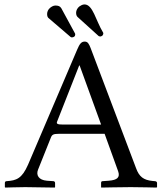

<svg xmlns="http://www.w3.org/2000/svg" viewBox="-20 -846 735 868"><path d="M263 -283C241 -283 234 -286 238 -296L338 -550H340L437 -283ZM152 -79 210 -224C215 -237 221 -241 245 -241H453L514 -72C524 -44 510 -32 472 -29L444 -27C439 -27 437 -24 437 -19V0L438 2C438 2 536 0 571 0C610 0 687 2 687 2L690 0V-19C690 -24 685 -27 680 -27L669 -28C629 -32 609 -47 595 -86L390 -628C382 -648 377 -658 363 -658C348 -658 340 -648 329 -622L107 -102C79 -38 54 -30 10 -27C5 -27 2 -24 2 -19V0L4 2C4 2 68 0 94 0C118 0 227 2 227 2L229 0V-19C229 -24 225 -27 221 -27L192 -29C155 -32 142 -54 152 -79ZM207 -811C198 -804 193 -793 193 -783C193 -774 195 -767 201 -763L299 -679C301 -677 304 -677 306 -677C310 -677 313 -679 315 -680C319 -683 320 -686 320 -690C320 -692 320 -694 319 -695L257 -809C251 -818 244 -821 230 -821C221 -821 212 -815 207 -811ZM339 -817C330 -810 324 -799 324 -788C324 -776 329 -771 331 -769L426 -683C428 -682 431 -681 434 -681C436 -681 439 -683 442 -684C445 -687 447 -691 447 -695C447 -696 447 -698 446 -699C413 -753 400 -826 362 -826C353 -826 345 -821 339 -817Z"/></svg>

Font: Linux Libertine O C
Style: Regular
Weight: 400
Designer: Philipp H. Poll
Foundry: Philipp H. Poll
Version: Version 4.0.3